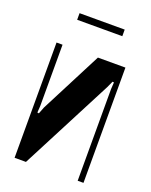

<svg xmlns="http://www.w3.org/2000/svg" viewBox="-124 -706 610 775"><g transform="rotate(20 181.0 -319.0)"><path d="M275.9 -638.2V-609.9H82V-638.2ZM212.9 -495.1H331.1V0H306.2V-394L308.1 -422.9L301.8 -423.8L289.1 -396L84 0H35.2V-495.1H61V-231.9L59.1 -203.1L65.9 -202.1L77.1 -231Z"/></g></svg>

Font: Moniqa Black Heading
Style: Regular
Weight: 900
Designer: Rajesh Rajput
Foundry: Rajesh Rajput
Version: Version 1.000